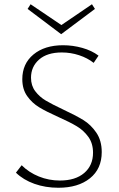

<svg xmlns="http://www.w3.org/2000/svg" viewBox="-20 -877 558 904"><path d="M255 -326Q199 -351 165 -371.5Q131 -392 108 -424.5Q85 -457 85 -504Q85 -577 137.5 -620.5Q190 -664 277 -664Q323 -664 367.5 -651.5Q412 -639 444 -615L421 -581Q392 -604 352.5 -617Q313 -630 271 -630Q202 -630 164 -596.5Q126 -563 126 -511Q126 -474 146 -447.5Q166 -421 195.5 -403.5Q225 -386 276 -362Q336 -334 372 -312Q408 -290 433.5 -252.5Q459 -215 459 -161Q459 -82 403.5 -37.5Q348 7 255 7Q194 7 142 -11.5Q90 -30 55 -64L82 -99Q116 -65 163 -46Q210 -27 262 -27Q335 -27 376.5 -62.5Q418 -98 418 -158Q418 -202 396 -232.5Q374 -263 341.5 -282.5Q309 -302 255 -326ZM427 -835 268 -716 110 -835 124 -857 269 -759 413 -857Z"/></svg>

Font: Ysabeau Light
Style: Regular
Weight: 300
Designer: Christian Thalmann (Catharsis Fonts)
Version: Version 0.003